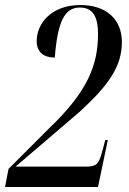

<svg xmlns="http://www.w3.org/2000/svg" viewBox="-28 -744 514 764"><path d="M-8 0H362L401 -187H391L377 -135C364 -88 353 -81 311 -81H34L291 -301C405 -406 457 -480 457 -577C457 -664 398 -724 292 -724C175 -724 118 -649 118 -581C118 -535 147 -515 190 -515C201 -655 228 -714 289 -714C338 -714 362 -684 362 -608C362 -488 322 -381 170 -236L6 -72Z"/></svg>

Font: Noto Serif Display ExtraCondensed Medium
Style: Italic
Weight: 500
Width: 2
Italic angle: -12°
Designer: Monotype Design Team
Foundry: Monotype Imaging Inc.
Version: Version 2.009